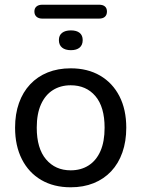

<svg xmlns="http://www.w3.org/2000/svg" viewBox="-20 -786 600 815"><path d="M280 9Q208 9 155 -22Q102 -53 73 -110Q44 -167 44 -244Q44 -302 60.5 -348.5Q77 -395 108 -428Q139 -461 182.5 -478.5Q226 -496 280 -496Q352 -496 405 -465Q458 -434 487 -377.5Q516 -321 516 -244Q516 -186 499.5 -139Q483 -92 452 -59Q421 -26 377.5 -8.5Q334 9 280 9ZM280 -63Q324 -63 356.5 -84Q389 -105 406.5 -145Q424 -185 424 -244Q424 -332 385 -378Q346 -424 280 -424Q237 -424 204.5 -403.5Q172 -383 154 -343Q136 -303 136 -244Q136 -156 175.5 -109.5Q215 -63 280 -63ZM160 -707Q144 -707 135 -715Q126 -723 126 -737Q126 -751 135 -758.5Q144 -766 160 -766H400Q417 -766 425.5 -758.5Q434 -751 434 -737Q434 -723 425.5 -715Q417 -707 400 -707ZM281 -573Q257 -573 243.5 -584Q230 -595 230 -616Q230 -636 243.5 -646.5Q257 -657 281 -657Q305 -657 318 -646.5Q331 -636 331 -616Q331 -595 318 -584Q305 -573 281 -573Z"/></svg>

Font: Nunito ExtraLight Medium
Style: Regular
Weight: 500
Version: Version 3.602